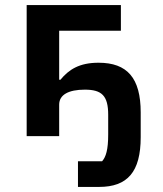

<svg xmlns="http://www.w3.org/2000/svg" viewBox="-20 -536 640 756"><path d="M287 200H370C482 200 534 141 534 4V-93C534 -229 481 -289 368 -289C292 -289 251 -262 218 -222H213V-415H456V-516H85V0H213V-124C213 -163 250 -183 314 -183C381 -183 406 -159 406 -84V-6C406 54 397 82 382 99H287Z"/></svg>

Font: IBM Mono SemiBold
Style: Regular
Weight: 600
Monospace: yes
Designer: Mike Abbink, Paul van der Laan, Pieter van Rosmalen
Foundry: Bold Monday
Version: Version 2.3